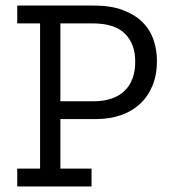

<svg xmlns="http://www.w3.org/2000/svg" viewBox="-20 -670 614 690"><path d="M544 -451Q544 -400 527.5 -361Q511 -322 482 -295.5Q453 -269 412.5 -255.5Q372 -242 324 -242H197V-64H309V0H42V-64H124V-586H42V-650H318Q378 -650 421 -634Q464 -618 491.5 -591Q519 -564 531.5 -527.5Q544 -491 544 -451ZM466 -449Q466 -512 429 -549Q392 -586 312 -586H197V-306H315Q388 -306 427 -343Q466 -380 466 -449Z"/></svg>

Font: Zilla Slab Regular
Style: Regular
Weight: 400
Designer: Typotheque.com
Foundry: Typotheque type foundry
Version: Version 1.0; 2017